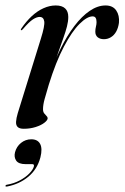

<svg xmlns="http://www.w3.org/2000/svg" viewBox="-35 -463 456 703"><path d="M42 -352.5Q41 -353 41.2 -354.5Q41.5 -356 43 -358.5Q61 -385 81.5 -404Q102 -423 124.5 -433Q147 -443 169 -443Q192 -443 203.5 -432.2Q215 -421.5 215 -401Q215 -385 210.2 -366.2Q205.5 -347.5 196.5 -322.5Q187.5 -297.5 175.5 -263Q163.5 -228.5 149 -181L146 -182.5Q163.5 -238 187 -285.2Q210.5 -332.5 237.5 -368Q264.5 -403.5 293.5 -423.2Q322.5 -443 351.5 -443Q378 -443 390.5 -424.8Q403 -406.5 400.5 -379.5Q398 -361 390.5 -347.5Q383 -334 371.2 -326.8Q359.5 -319.5 345.5 -319.5Q331.5 -319.5 322.8 -326.5Q314 -333.5 314 -347Q314 -356.5 316.2 -365.2Q318.5 -374 318.5 -382Q318.5 -392 315.2 -397.5Q312 -403 304 -403Q284 -403 256.2 -375.5Q228.5 -348 199 -292.2Q169.5 -236.5 143.5 -152.5Q134.5 -122 128.5 -100.8Q122.5 -79.5 122.5 -63Q122.5 -53.5 126.8 -48Q131 -42.5 135.2 -38.5Q139.5 -34.5 139.5 -30Q139.5 -23 127.8 -13.8Q116 -4.5 95.8 2Q75.5 8.5 52 8.5Q36.5 8.5 29.8 2Q23 -4.5 23.8 -17.2Q24.5 -30 30 -48.5L114.5 -321Q129.5 -368.5 127 -384.8Q124.5 -401 110 -401Q99.5 -401 85.5 -392Q71.5 -383 48.5 -356Q46.5 -354 45 -353Q43.5 -352 42 -352.5ZM59 138Q33 138 24.2 125Q15.5 112 20 94.5Q25.5 73.5 42 60.2Q58.5 47 79.5 47Q103 47 112 64Q121 81 113 113Q101.5 157 68.5 184.2Q35.5 211.5 -9.5 220Q-12 220.5 -13.5 220Q-15 219.5 -15 218Q-15 216.5 -14 215.2Q-13 214 -10.5 213.5Q16 209 37.5 197.5Q59 186 72.5 172Q86 158 89 146.5Q91 138 83.5 138Z"/></svg>

Font: Fraunces 120pt
Style: Italic
Weight: 400
Italic angle: -16°
Version: Version 1.000;[b76b70a41]